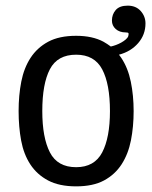

<svg xmlns="http://www.w3.org/2000/svg" viewBox="-20 -664 540 681"><path d="M377 -591Q377 -613 390.5 -628.5Q404 -644 433 -644Q462 -644 479 -625Q496 -606 496 -581Q496 -541 470 -511Q444 -481 402 -470Q407 -464 410 -459Q434 -423 444 -374Q454 -325 454 -270Q454 -215 444.5 -166.5Q435 -118 411.5 -81.5Q388 -45 349 -24Q310 -3 250 -3Q190 -3 150.5 -24Q111 -45 87.5 -81Q64 -117 55 -165.5Q46 -214 46 -270Q46 -326 55.5 -374.5Q65 -423 88.5 -459Q112 -495 151 -516Q190 -537 250 -537Q308 -537 347 -516Q361 -508 373 -499Q382 -501 391.5 -504.5Q401 -508 410 -513Q419 -518 426 -524Q433 -530 435 -536Q437 -544 435.5 -546.5Q434 -549 426 -549Q404 -549 390.5 -561Q377 -573 377 -591ZM250 -71Q315 -71 342.5 -123.5Q370 -176 370 -270Q370 -366 342.5 -418Q315 -470 250 -470Q184 -470 157 -418.5Q130 -367 130 -270Q130 -176 157 -123.5Q184 -71 250 -71Z"/></svg>

Font: D2Coding ligature
Style: Regular
Weight: 400
Monospace: yes
Designer: Yong-Rak Park; Jeong-Hwan Yoon; Sang-Min Lee;
Foundry: NHN Corporation
Version: Version 1.3.2; Build 20180524